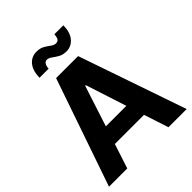

<svg xmlns="http://www.w3.org/2000/svg" viewBox="-254 -1079 1223 1223"><g transform="rotate(-45 357.0 -467.5)"><path d="M171.9 0H7.3L258.3 -727.5H456.5L707 0H543L488.8 -166H226.1ZM354.5 -561.5 265.1 -286.1H449.7L360.4 -561.5ZM425.8 -800.8Q394 -800.8 371.8 -813.5Q349.6 -826.2 332.5 -839.1Q315.4 -852.1 299.8 -852.1Q284.2 -852.1 276.1 -838.6Q268.1 -825.2 267.1 -803.7H185.1Q186.5 -867.2 214.8 -901.1Q243.2 -935.1 288.6 -935.1Q320.8 -935.1 342.5 -922.4Q364.3 -909.7 381.1 -897Q397.9 -884.3 414.6 -884.3Q432.1 -884.3 439.5 -896.7Q446.8 -909.2 448.2 -932.6H528.8Q527.8 -869.1 498.8 -835Q469.7 -800.8 425.8 -800.8Z"/></g></svg>

Font: Inter Tight
Style: Bold
Weight: 700
Designer: Rasmus Andersson
Foundry: rsms
Version: Version 3.004; ttfautohint (v1.8.4.7-5d5b)